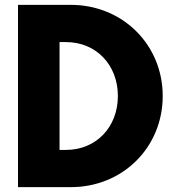

<svg xmlns="http://www.w3.org/2000/svg" viewBox="-20 -770 710 790"><path d="M271.4 0C485 0 649.5 -163.6 649.5 -375C649.5 -586.4 484.1 -750 271.4 -750H54.1V0ZM251.8 -596.8C375 -596.8 465 -503.6 465 -375C465 -246.4 375 -153.2 251.8 -153.2H225V-596.8Z"/></svg>

Font: Spartan MB ExtBd
Style: Regular
Weight: 800
Designer: Matt Bailey, Mirko Velimirovic
Foundry: Matt Bailey
Version: Version 1.005